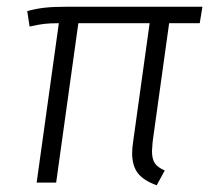

<svg xmlns="http://www.w3.org/2000/svg" viewBox="-20 -543 622 571"><path d="M434 -122Q432 -100 432 -94Q432 -70 440.5 -57.5Q449 -45 470 -36L446 8Q407 -6 390 -28Q373 -50 373 -88Q373 -103 376 -122L425 -474H213L147 0H89L155 -474Q129 -474 111.5 -472Q94 -470 68 -464L61 -510Q86 -517 112 -520Q138 -523 179 -523H582L574 -474H483Z"/></svg>

Font: Fira Sans Light
Style: Italic
Weight: 300
Italic angle: -8°
Designer: bBox Type GmbH & Carrois Corporate GbR & Edenspiekermann AG
Foundry: bBox Type GmbH & Carrois Corporate GbR & Edenspiekermann AG
Version: Version 4.301